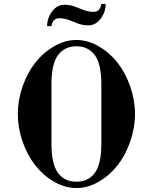

<svg xmlns="http://www.w3.org/2000/svg" viewBox="-20 -932 752 970"><path d="M94 -217Q70 -286 70 -356Q70 -426 94 -495Q118 -564 158 -615Q198 -666 253 -698Q308 -730 366 -730Q424 -730 479 -698Q534 -666 574 -615Q614 -564 638 -495Q662 -426 662 -356Q662 -286 638 -217Q614 -148 574 -97Q534 -46 479 -14Q424 18 366 18Q308 18 253 -14Q198 -46 158 -97Q118 -148 94 -217ZM240 -206Q240 -103 273 -58.5Q306 -14 366 -14Q426 -14 459 -58.5Q492 -103 492 -206V-506Q492 -609 459 -653.5Q426 -698 366 -698Q306 -698 273 -653.5Q240 -609 240 -506ZM218 -800Q218 -840 243 -874Q268 -908 306 -908Q328 -908 345 -903Q362 -898 388 -887Q423 -872 452 -872Q486 -872 492 -912H514Q514 -872 489 -838Q464 -804 426 -804Q410 -804 395 -807Q380 -810 371 -814Q362 -818 344 -825Q309 -840 280 -840Q246 -840 240 -800Z"/></svg>

Font: Old Standard TT
Style: Bold
Weight: 700
Designer: Alexey Kryukov <alexios@thessalonica.org.ru>
Version: Version 2.2